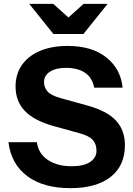

<svg xmlns="http://www.w3.org/2000/svg" viewBox="-20 -970 692 999"><path d="M346 9Q206 9 122 -53.5Q38 -116 24 -230H172Q179 -172 228 -138.5Q277 -105 353 -105Q415 -105 448.5 -127Q482 -149 482 -186Q482 -221 462 -242.5Q442 -264 393 -277L259 -314Q156 -343 108.5 -393.5Q61 -444 61 -520Q61 -585 94.5 -632.5Q128 -680 189 -705.5Q250 -731 332 -731Q458 -731 533 -671.5Q608 -612 618 -514H470Q460 -567 421.5 -592Q383 -617 323 -617Q271 -617 240 -597Q209 -577 209 -543Q209 -517 226 -495.5Q243 -474 297 -459L431 -422Q537 -393 583.5 -342.5Q630 -292 630 -215Q630 -107 555 -49Q480 9 346 9ZM258 -793 132 -950H257L336 -879L415 -950H540L414 -793Z"/></svg>

Font: Instrument Sans
Style: Bold
Weight: 700
Designer: Rodrigo Fuenzalida
Foundry: fragTYPE
Version: Version 1.000; ttfautohint (v1.8.4.7-5d5b);gftools[0.9.28]